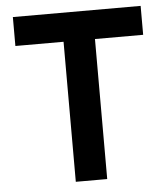

<svg xmlns="http://www.w3.org/2000/svg" viewBox="-51 -739 688 785"><g transform="rotate(-5 293.0 -346.5)"><path d="M228.5 0V-574.7H30.8V-693.4H555.2V-574.7H357.4V0Z"/></g></svg>

Font: CaskaydiaMono NF
Style: Bold
Weight: 700
Designer: Aaron Bell
Foundry: Saja Typeworks
Version: Version 2111.001; ttfautohint (v1.8.4);Nerd Fonts 3.1.1